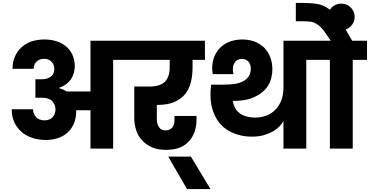

<svg xmlns="http://www.w3.org/2000/svg" viewBox="-20 -1020 2540 1318"><path d="M268.1 -476.1Q308.1 -476.1 331.1 -496.1Q353 -515.1 353 -545.9Q353 -577.1 333 -597.2Q314 -616.2 284.2 -616.2Q251.5 -616.2 231.9 -598.1Q210.9 -578.6 210.9 -547.9H65.9Q65.9 -594.2 82 -629.9Q95.7 -665.5 126 -693.8Q156.7 -721.2 193.8 -734.9Q237.3 -749 284.2 -749Q332 -749 371.1 -735.8Q410.6 -721.7 436 -699.2Q463.4 -674.8 478 -642.1Q493.2 -606.4 493.2 -566.9Q493.2 -513.2 465.8 -474.1Q436.5 -434.1 387.2 -418V-414.1Q416 -406.7 437 -392.1H601.1V-740.2H856V-608.9H756.8V0H601.1V-263.2H502.9V-253.9Q502.9 -210 487.8 -172.9Q473.6 -138.2 445.8 -111.8Q419.4 -86.9 380.9 -73.2Q339.4 -59.1 294.9 -59.1Q243.7 -59.1 199.2 -74.2Q154.3 -89.4 125 -117.2Q93.8 -145.5 77.1 -184.1Q60.1 -223.6 60.1 -270H207Q207 -238.3 228 -215.8Q248.5 -193.8 285.2 -193.8Q321.3 -193.8 340.8 -214.8Q360.8 -236.3 360.8 -270Q360.8 -301.8 338.9 -325.2Q316.4 -349.1 268.1 -349.1H223.1V-476.1Z M1301.8 -556.2Q1301.8 -501 1290 -455.1Q1278.3 -408.7 1251 -374Q1222.2 -339.4 1176.8 -319.8Q1129.9 -299.8 1062 -299.8H1056.6V-200.2Q1056.6 -168.9 1071.8 -147Q1084.5 -125 1117.7 -125Q1146 -125 1163.1 -145Q1177.7 -165 1177.7 -195.8V-224.1H1329.1V-201.2Q1329.1 -105 1274.9 -47.9Q1221.2 8.8 1121.1 8.8Q1062.5 8.8 1025.9 -7.8Q983.9 -25.4 958 -54.2Q929.2 -83 916 -123Q901.9 -164.6 901.9 -208V-425.8H1002.9Q1081.5 -425.8 1113.8 -460.9Q1145 -495.1 1145 -556.2V-608.9H821.8V-740.2H1386.7V-608.9H1301.8Z M1263.7 277.8 1134.8 55.2H1290.5L1424.8 277.8Z M1925.8 -189.9Q1916.5 -170.9 1895.5 -149.9Q1875 -129.4 1848.6 -115.2Q1816.4 -98.6 1785.6 -90.8Q1751.5 -82 1708.5 -82Q1646 -82 1592.8 -102.1Q1538.1 -122.6 1502.4 -158.2Q1465.8 -194.8 1445.8 -248Q1424.8 -300.3 1424.8 -367.2Q1424.8 -389.6 1425.8 -401.9Q1427.7 -425.3 1429.7 -439H1516.6Q1551.8 -439 1589.8 -443.8Q1621.1 -447.8 1648.4 -461.9Q1673.3 -474.1 1687.5 -496.1Q1701.7 -519 1701.7 -548.8Q1701.7 -575.7 1686.5 -596.2Q1670.4 -615.2 1641.6 -615.2Q1612.3 -615.2 1595.7 -597.2Q1578.6 -577.1 1578.6 -545.9Q1578.6 -524.4 1582.5 -511.2H1440.4L1437.5 -532.2Q1436.5 -539.1 1436.5 -549.8Q1436.5 -599.1 1453.6 -637.2Q1470.2 -673.8 1498.5 -699.2Q1524.9 -722.7 1564.5 -736.8Q1603.5 -749 1643.6 -749Q1687.5 -749 1727.5 -734.9Q1764.2 -720.2 1792.5 -693.8Q1819.8 -666.5 1834.5 -628.9Q1849.6 -590.3 1849.6 -544.9Q1849.6 -497.1 1832.5 -456.1Q1815.9 -416.5 1781.7 -388.2Q1747.1 -359.4 1697.8 -342.8Q1650.4 -327.1 1579.6 -327.1H1577.6Q1580.6 -305.2 1590.8 -285.2Q1599.6 -264.6 1618.7 -248Q1636.2 -231.9 1664.6 -223.1Q1692.9 -212.9 1732.4 -212.9Q1772.9 -212.9 1807.6 -226.1Q1843.3 -239.7 1868.7 -265.1Q1894 -290 1910.6 -329.1Q1925.8 -369.1 1925.8 -418.9V-740.2H2180.7V-608.9H2082.5V0H1925.8Z M2250.5 -740.2Q2223.1 -781.7 2201.7 -811Q2176.8 -840.8 2160.6 -851.1Q2137.7 -866.2 2118.7 -870.1Q2098.6 -874 2062.5 -874H2010.7V-1000H2059.6Q2115.2 -1000 2159.7 -992.2Q2200.7 -985.4 2239.7 -957Q2274.9 -930.7 2312.5 -878.9Q2349.6 -826.7 2397.5 -740.2H2499.5V-608.9H2401.4V0H2244.6V-608.9H2146.5V-740.2Z M2322.3 -813Q2284.2 -813 2257.3 -839.8Q2231.4 -865.7 2231.4 -903.8Q2231.4 -941.9 2257.3 -969.2Q2284.7 -995.1 2322.3 -995.1Q2361.3 -995.1 2387.2 -969.2Q2414.6 -941.9 2414.6 -903.8Q2414.6 -865.7 2387.2 -839.8Q2361.8 -813 2322.3 -813Z"/></svg>

Font: PoppinsZ
Style: Bold
Weight: 700
Designer: Ninad Kale (Devanagari), Jonny Pinhorn (Latin)
Foundry: Indian Type Foundry
Version: Version 3.002;FEAKit 1.0